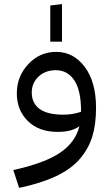

<svg xmlns="http://www.w3.org/2000/svg" viewBox="-20 -643 543 936"><path d="M282.2 -623V-439.9H225.1V-616.2ZM253.9 -390.1Q338.4 -390.1 393.3 -316.7Q448.2 -243.2 448.2 -117.2Q448.2 -36.6 429.7 23.4Q411.1 83.5 368.2 132.8Q325.2 182.1 252.4 216.3Q179.7 250.5 73.2 272.9L44.9 186Q198.2 152.3 273.2 101.3Q348.1 50.3 367.2 -27.8Q330.1 0 261.2 0Q169.4 0 115.7 -53Q62 -106 62 -188Q62 -270.5 117.9 -330.3Q173.8 -390.1 253.9 -390.1ZM289.1 -84Q335 -84 375 -98.1V-103Q375 -202.1 342.3 -251.5Q309.6 -300.8 252 -300.8Q201.2 -300.8 168 -269.8Q134.8 -238.8 134.8 -191.9Q134.8 -140.1 172.9 -112.1Q210.9 -84 289.1 -84Z"/></svg>

Font: FiraGO
Style: Regular
Weight: 400
Designer: bBox Type
Foundry: bBox Type GmbH
Version: Version 1.001;PS 001.001;hotconv 1.0.88;makeotf.lib2.5.64775